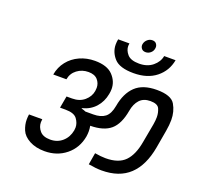

<svg xmlns="http://www.w3.org/2000/svg" viewBox="-163 -1179 1389 1345"><g transform="rotate(20 532.0 -506.5)"><path d="M732 -906Q712 -906 702 -918Q692 -930 692 -945Q692 -949 693 -953Q697 -973 713 -987Q729 -1001 749 -1001Q769 -1001 778.5 -989Q788 -977 788 -963Q788 -958 787 -953Q784 -933 768 -919.5Q752 -906 732 -906ZM702 -739Q598 -739 557.5 -784Q517 -829 517 -886Q517 -905 521 -925H605Q603 -915 603 -906Q603 -873 628.5 -844Q654 -815 716 -815Q777 -815 816.5 -847.5Q856 -880 864 -925H949Q934 -842 869.5 -790.5Q805 -739 702 -739ZM898 -685Q1005 -685 1034.5 -634.5Q1064 -584 1064 -521Q1064 -484 1056 -438L1033 -306Q1008 -165 932 -93.5Q856 -22 724 -22Q685 -22 627 -32L642 -120Q689 -112 722 -112Q819 -112 866.5 -161Q914 -210 931 -309L957 -451Q962 -481 962 -505Q962 -538 949 -567Q936 -596 882 -596Q831 -596 802.5 -565Q774 -534 765 -481Q747 -378 695.5 -334Q644 -290 544 -289Q548 -269 548 -248Q548 -230 545 -210Q529 -120 462.5 -66Q396 -12 303 -12Q237 -12 190 -37.5Q143 -63 127 -101.5Q111 -140 111 -177Q111 -196 114 -217H213Q211 -205 211 -194Q211 -159 235.5 -130.5Q260 -102 313 -102Q366 -102 403 -134.5Q440 -167 450 -220Q452 -231 452 -242Q452 -275 429.5 -305.5Q407 -336 343 -336H302L318 -425H359Q415 -425 451 -456Q487 -487 494 -530Q496 -543 496 -554Q496 -588 473.5 -613.5Q451 -639 405 -639Q357 -639 320.5 -611.5Q284 -584 276 -538H178Q188 -595 222 -638Q256 -681 308 -704.5Q360 -728 421 -728Q512 -728 554.5 -683.5Q597 -639 597 -582Q597 -564 593 -544Q582 -484 544.5 -442Q507 -400 447 -385L446 -382Q469 -376 478 -371H537Q593 -371 624.5 -395.5Q656 -420 667 -482Q684 -580 739 -632.5Q794 -685 898 -685Z"/></g></svg>

Font: Fz Poppins Med
Style: Italic
Weight: 500
Italic angle: -10°
Designer: Ninad Kale (Devanagari), Jonny Pinhorn (Latin)
Foundry: Indian Type Foundry
Version: Vit hóa bi Vntype.Com & FontZin.Com